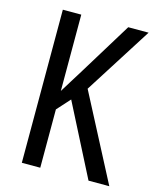

<svg xmlns="http://www.w3.org/2000/svg" viewBox="-109 -789 705 865"><g transform="rotate(15 244.0 -357.0)"><path d="M484 0H387L217 -333L162 -272V0H76V-714H162V-358Q174 -378 192 -406.5Q210 -435 232 -471L381 -714H476L276 -399Z"/></g></svg>

Font: Noto Sans Display Condensed
Style: Regular
Weight: 400
Width: 3
Designer: Monotype Design Team
Foundry: Monotype Imaging Inc.
Version: Version 2.003